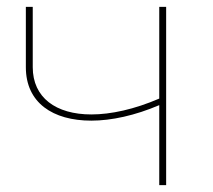

<svg xmlns="http://www.w3.org/2000/svg" viewBox="-20 -537 619 557"><path d="M462 -517H442V-251C370 -220 302 -205 245 -205C142 -205 75 -254 75 -342V-517H55V-342C55 -239 133 -187 245 -187C303 -187 372 -202 442 -232V0H462Z"/></svg>

Font: Montserrat-Alt1 Thin
Style: Regular
Weight: 100
Designer: Differentunic
Foundry: Differentunic
Version: Version 7.222